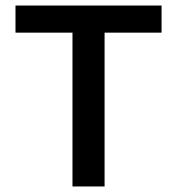

<svg xmlns="http://www.w3.org/2000/svg" viewBox="-20 -674 640 694"><path d="M242 0V-556H36V-654H564V-556H358V0Z"/></svg>

Font: Source Code Pro Semibold
Style: Regular
Weight: 600
Monospace: yes
Designer: Paul D. Hunt, Teo Tuominen
Foundry: Adobe Systems Incorporated
Version: Version 2.030;PS 1.000;hotconv 16.6.51;makeotf.lib2.5.65220